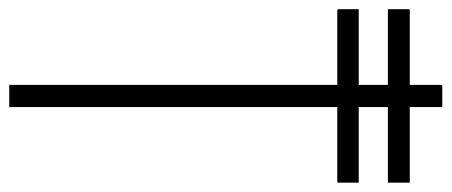

<svg xmlns="http://www.w3.org/2000/svg" viewBox="-20 -538 978 415"><path d="M0 -306.6H0.5ZM0.5 -306.6ZM0 -306.6H0.5ZM0 -307.1 0.5 -306.6ZM0 -307.1V-306.6ZM0 -307.1H0.5ZM0 -307.1ZM0 -307.6 0.5 -307.1ZM0 -307.6V-307.1ZM0 -307.6ZM0 -308.1V-307.6ZM0 -308.1ZM0 -308.1ZM0 -308.6V-308.1ZM0 -308.6ZM0 -309.1V-308.6ZM0 -309.1ZM0 -309.6V-309.1ZM0 -309.6ZM0 -310.1V-309.6ZM0 -310.1ZM0 -310.5V-310.1ZM0 -333.5V-333ZM0 -310.5ZM0 -334V-333.5ZM0 -334ZM0 -334.5V-334ZM0 -334.5ZM0 -335ZM0 -335.4V-335ZM0 -335.4ZM0 -335.9V-335.4ZM0 -335.9ZM0 -336.4ZM0 -336.9V-336.4ZM0 -336.9ZM0 -337.4V-336.9ZM0 -338.4V-337.4ZM0 -338.4ZM0 -338.9ZM0 -339.4V-338.9ZM0 -339.4ZM4.9 -354.5H5.4ZM4.9 -354.5ZM709 -354.5V-476.6V-507.3V-514.6L709.5 -517.6L712.4 -518.1H721.2H755.4V-354.5H818.4V-476.6V-507.3V-514.6V-517.6Q818.8 -518.1 821.3 -518.1H828.1H855.5H862.8Q865.2 -518.1 865.7 -517.1V-512.7V-502.9V-469.7V-354.5H916H929.7Q933.6 -354.5 935.1 -354Q936 -353.5 936 -351.6V-343.8V-315.9V-309.1Q936 -307.1 935.5 -306.6H930.2H917H865.7V-190.4V-157.2V-147.9V-143.6Q865.2 -143.1 862.8 -143.1H855H828.1H821.3H818.4V-146V-153.3V-183.1V-306.6H755.4V-143.1H721.2H712.4H709.5L709 -146V-153.3V-183.1V-306.6H168.5H42.5H11.2H3.4H0.5L0 -310.1V-319.3V-354.5Z"/></svg>

Font: ERD_A
Style: Medium
Weight: 500
Version: Version 001.000